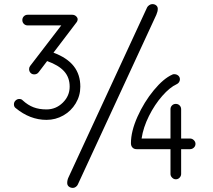

<svg xmlns="http://www.w3.org/2000/svg" viewBox="-20 -868 1040 937"><path d="M241 -611Q308 -586 340 -545Q372 -504 372 -445Q372 -401 349.5 -363.5Q327 -326 289 -304.5Q251 -283 207 -283Q126 -283 56 -341Q48 -347 48 -359Q48 -370 56 -377.5Q64 -385 74 -385Q85 -385 91 -378Q116 -355 143.5 -344.5Q171 -334 207 -334Q253 -334 286.5 -367Q320 -400 320 -445Q320 -490 293 -520Q266 -550 210 -570L169 -516Q161 -505 147 -505Q136 -505 129 -512.5Q122 -520 122 -531Q122 -539 127 -546L279 -744H115Q104 -744 96.5 -751.5Q89 -759 89 -770Q89 -781 96.5 -788.5Q104 -796 115 -796H332Q343 -796 350.5 -789.5Q358 -783 359 -775Q359 -765 352 -757ZM360 32Q357 39 350 44Q343 49 336 49Q324 49 316 42.5Q308 36 308 25Q308 10 315 -4L698 -832Q701 -838 708.5 -843Q716 -848 723 -848Q735 -848 742.5 -841.5Q750 -835 750 -825Q750 -812 743 -796ZM907 -192Q918 -192 926 -184Q934 -176 934 -166Q934 -155 926 -147.5Q918 -140 907 -140H864V-19Q864 -9 856.5 -1Q849 7 838 7Q828 7 820 -1Q812 -9 812 -19V-140H647Q634 -140 626.5 -148Q619 -156 619 -169Q619 -227 651 -298.5Q683 -370 730.5 -427.5Q778 -485 821 -504Q824 -506 830 -506Q842 -506 850 -499Q858 -492 858 -481Q858 -473 853.5 -466.5Q849 -460 842 -457Q809 -442 772 -400Q735 -358 707 -302Q679 -246 671 -192H812V-335Q812 -346 819.5 -353.5Q827 -361 838 -361Q849 -361 856.5 -353.5Q864 -346 864 -335V-192Z"/></svg>

Font: Tsukimi Rounded
Style: Regular
Weight: 400
Designer: Takashi Funayama
Foundry: Takashi Funayama
Version: Version 1.032; ttfautohint (v1.8.3)